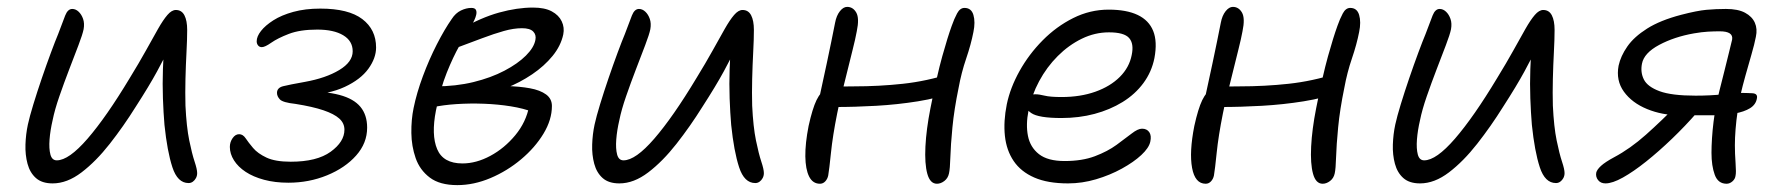

<svg xmlns="http://www.w3.org/2000/svg" viewBox="-20 -523 5182 558"><path d="M133 10Q102 10 84.5 -5.5Q67 -21 60 -47Q53 -73 54 -103Q55 -133 61 -161Q66 -184 77 -220Q88 -256 101.5 -295.5Q115 -335 128 -370Q141 -405 149 -424Q162 -459 169.5 -478Q177 -497 190 -497Q200 -497 208.5 -489Q217 -481 221.5 -468Q226 -455 223 -438Q220 -423 208 -391.5Q196 -360 181 -321Q166 -282 152.5 -243Q139 -204 133 -174Q126 -144 124 -117.5Q122 -91 126.5 -74Q131 -57 145 -57Q180 -57 234.5 -120Q289 -183 357 -296Q384 -340 404 -376Q424 -412 439 -438.5Q454 -465 466.5 -479.5Q479 -494 491 -494Q508 -494 516 -478.5Q524 -463 524 -436Q524 -409 522 -371.5Q520 -334 519 -293.5Q518 -253 519 -216Q522 -154 530 -115Q538 -76 545.5 -53.5Q553 -31 553 -20Q553 -12 549.5 -5.5Q546 1 540.5 5Q535 9 528 9Q496 9 481 -37Q466 -83 458 -160Q455 -195 453.5 -237Q452 -279 453.5 -322Q455 -365 458 -401L478 -396Q459 -357 436.5 -315.5Q414 -274 374 -212Q339 -156 299 -105Q259 -54 217 -22Q175 10 133 10Z M818 8Q779 8 747.5 -0.5Q716 -9 694 -23.5Q672 -38 660 -57Q648 -76 648 -96Q648 -110 656 -121.5Q664 -133 675 -133Q686 -133 694 -121Q702 -109 715.5 -93Q729 -77 754.5 -65Q780 -53 825 -53Q901 -53 941 -82Q981 -111 981 -146Q981 -165 966 -178.5Q951 -192 920 -202.5Q889 -213 839 -221Q802 -225 793.5 -234Q785 -243 785 -253Q785 -268 803 -272.5Q821 -277 866 -285Q927 -296 966 -319.5Q1005 -343 1005 -374Q1005 -404 977.5 -420.5Q950 -437 902 -437Q852 -437 819.5 -424.5Q787 -412 768.5 -399Q750 -386 741 -386Q734 -386 730 -391Q726 -396 726 -403Q726 -417 738.5 -433Q751 -449 774.5 -464Q798 -479 832.5 -488.5Q867 -498 911 -498Q993 -498 1033 -467.5Q1073 -437 1073 -385Q1073 -354 1050.5 -323Q1028 -292 982 -270.5Q936 -249 863 -245L862 -258Q926 -258 967 -247Q1008 -236 1027.5 -212.5Q1047 -189 1047 -152Q1047 -107 1015 -71Q983 -35 930.5 -13.5Q878 8 818 8Z M1309 15Q1258 15 1229 -7Q1200 -29 1188 -63.5Q1176 -98 1175.5 -136.5Q1175 -175 1182 -209Q1191 -253 1209 -301.5Q1227 -350 1249.5 -394Q1272 -438 1293 -468Q1304 -485 1319.5 -492.5Q1335 -500 1350 -500Q1360 -500 1363 -494.5Q1366 -489 1364 -480Q1361 -466 1347.5 -444.5Q1334 -423 1315.5 -390.5Q1297 -358 1278.5 -312Q1260 -266 1247 -202Q1233 -131 1250.5 -89.5Q1268 -48 1324 -48Q1364 -48 1405 -70Q1446 -92 1477.5 -130Q1509 -168 1518 -215L1530 -197Q1502 -208 1464.5 -214Q1427 -220 1386.5 -221.5Q1346 -223 1307 -220.5Q1268 -218 1236 -211L1245 -272Q1305 -272 1356 -284.5Q1407 -297 1446 -317.5Q1485 -338 1508.5 -361.5Q1532 -385 1536 -407Q1539 -422 1529.5 -431.5Q1520 -441 1497 -441Q1473 -441 1444.5 -433Q1416 -425 1381.5 -412Q1347 -399 1304 -383Q1291 -378 1282.5 -384.5Q1274 -391 1276 -400Q1279 -411 1293 -421Q1307 -431 1317 -437Q1378 -472 1430.5 -486.5Q1483 -501 1529 -501Q1563 -501 1583.5 -490Q1604 -479 1612.5 -461Q1621 -443 1617 -423Q1610 -390 1586 -360.5Q1562 -331 1526.5 -307Q1491 -283 1450.5 -267Q1410 -251 1369 -245L1363 -272Q1410 -274 1450 -273Q1490 -272 1520 -266.5Q1550 -261 1567 -248.5Q1584 -236 1584 -215Q1584 -175 1559.5 -134.5Q1535 -94 1494.5 -60Q1454 -26 1405.5 -5.5Q1357 15 1309 15Z M1780 10Q1749 10 1731.5 -5.5Q1714 -21 1707 -47Q1700 -73 1701 -103Q1702 -133 1708 -161Q1713 -184 1724 -220Q1735 -256 1748.5 -295.5Q1762 -335 1775 -370Q1788 -405 1796 -424Q1809 -459 1816.5 -478Q1824 -497 1837 -497Q1847 -497 1855.5 -489Q1864 -481 1868.5 -468Q1873 -455 1870 -438Q1867 -423 1855 -391.5Q1843 -360 1828 -321Q1813 -282 1799.5 -243Q1786 -204 1780 -174Q1773 -144 1771 -117.5Q1769 -91 1773.5 -74Q1778 -57 1792 -57Q1827 -57 1881.5 -120Q1936 -183 2004 -296Q2031 -340 2051 -376Q2071 -412 2086 -438.5Q2101 -465 2113.5 -479.5Q2126 -494 2138 -494Q2155 -494 2163 -478.5Q2171 -463 2171 -436Q2171 -409 2169 -371.5Q2167 -334 2166 -293.5Q2165 -253 2166 -216Q2169 -154 2177 -115Q2185 -76 2192.5 -53.5Q2200 -31 2200 -20Q2200 -12 2196.5 -5.5Q2193 1 2187.5 5Q2182 9 2175 9Q2143 9 2128 -37Q2113 -83 2105 -160Q2102 -195 2100.5 -237Q2099 -279 2100.5 -322Q2102 -365 2105 -401L2125 -396Q2106 -357 2083.5 -315.5Q2061 -274 2021 -212Q1986 -156 1946 -105Q1906 -54 1864 -22Q1822 10 1780 10Z M2363 11Q2342 11 2331.5 -10Q2321 -31 2320.5 -68.5Q2320 -106 2330 -157Q2341 -207 2353 -232Q2365 -257 2384 -266Q2394 -271 2416 -271.5Q2438 -272 2462 -272Q2535 -272 2604 -279.5Q2673 -287 2742 -309L2758 -257Q2707 -238 2647.5 -228.5Q2588 -219 2526.5 -215.5Q2465 -212 2407 -212L2356 -215Q2369 -274 2383 -340Q2397 -406 2407 -457Q2411 -478 2421 -490.5Q2431 -503 2442 -503Q2459 -503 2468.5 -486.5Q2478 -470 2470 -432Q2466 -410 2458 -378.5Q2450 -347 2441.5 -312Q2433 -277 2425 -245.5Q2417 -214 2413 -193Q2400 -128 2395 -79Q2390 -30 2387 -13Q2385 -3 2378.5 4Q2372 11 2363 11ZM2703 11Q2683 11 2675 -18Q2667 -47 2669.5 -97Q2672 -147 2684 -208Q2703 -304 2718.5 -359.5Q2734 -415 2746 -448Q2753 -468 2761.5 -484Q2770 -500 2783 -500Q2803 -500 2809 -479.5Q2815 -459 2809 -430Q2802 -394 2788 -353Q2774 -312 2766 -268Q2753 -205 2748 -153Q2743 -101 2742 -66.5Q2741 -32 2738 -19Q2735 -5 2724.5 3Q2714 11 2703 11Z M3084 10Q3025 10 2986 -7Q2947 -24 2926 -55Q2905 -86 2900.5 -128Q2896 -170 2906 -220Q2916 -268 2943 -316.5Q2970 -365 3010 -405.5Q3050 -446 3099 -470.5Q3148 -495 3202 -495Q3254 -495 3286.5 -479.5Q3319 -464 3331.5 -433Q3344 -402 3335 -354Q3327 -314 3303 -281.5Q3279 -249 3242.5 -226.5Q3206 -204 3161 -192Q3116 -180 3065 -180Q2998 -180 2977 -194.5Q2956 -209 2959 -227Q2961 -238 2968 -243.5Q2975 -249 2989 -249Q3000 -249 3016 -245Q3032 -241 3065 -241Q3120 -241 3163.5 -256.5Q3207 -272 3234.5 -299.5Q3262 -327 3269 -363Q3276 -396 3261.5 -412.5Q3247 -429 3203 -429Q3162 -429 3124 -410.5Q3086 -392 3054 -360Q3022 -328 3000 -287Q2978 -246 2969 -201Q2961 -161 2967.5 -128Q2974 -95 2999.5 -75Q3025 -55 3074 -55Q3125 -55 3162 -69Q3199 -83 3225 -102Q3251 -121 3269 -135Q3287 -149 3299 -149Q3313 -149 3320 -139Q3327 -129 3323 -111Q3319 -93 3297 -72.5Q3275 -52 3240.5 -33Q3206 -14 3165.5 -2Q3125 10 3084 10Z M3484 11Q3453 11 3444.5 -35Q3436 -81 3451 -157Q3462 -207 3474 -232Q3486 -257 3505 -266Q3515 -271 3537 -271.5Q3559 -272 3583 -272Q3656 -272 3725 -279.5Q3794 -287 3863 -309L3879 -257Q3828 -238 3768.5 -228.5Q3709 -219 3647.5 -215.5Q3586 -212 3528 -212L3477 -215Q3490 -274 3504 -340Q3518 -406 3528 -457Q3532 -478 3542 -490.5Q3552 -503 3563 -503Q3580 -503 3589.5 -486.5Q3599 -470 3591 -432Q3587 -410 3579 -378.5Q3571 -347 3562.5 -312Q3554 -277 3546 -245.5Q3538 -214 3534 -193Q3521 -128 3516 -79Q3511 -30 3508 -13Q3506 -3 3499.5 4Q3493 11 3484 11ZM3824 11Q3804 11 3796 -18Q3788 -47 3790.5 -97Q3793 -147 3805 -208Q3824 -304 3839.5 -359.5Q3855 -415 3867 -448Q3874 -468 3882.5 -484Q3891 -500 3904 -500Q3924 -500 3930 -479.5Q3936 -459 3930 -430Q3923 -394 3909 -353Q3895 -312 3887 -268Q3874 -205 3869 -153Q3864 -101 3863 -66.5Q3862 -32 3859 -19Q3856 -5 3845.5 3Q3835 11 3824 11Z M4107 10Q4076 10 4058.5 -5.5Q4041 -21 4034 -47Q4027 -73 4028 -103Q4029 -133 4035 -161Q4040 -184 4051 -220Q4062 -256 4075.5 -295.5Q4089 -335 4102 -370Q4115 -405 4123 -424Q4136 -459 4143.5 -478Q4151 -497 4164 -497Q4174 -497 4182.5 -489Q4191 -481 4195.5 -468Q4200 -455 4197 -438Q4194 -423 4182 -391.5Q4170 -360 4155 -321Q4140 -282 4126.5 -243Q4113 -204 4107 -174Q4100 -144 4098 -117.5Q4096 -91 4100.5 -74Q4105 -57 4119 -57Q4154 -57 4208.5 -120Q4263 -183 4331 -296Q4358 -340 4378 -376Q4398 -412 4413 -438.5Q4428 -465 4440.5 -479.5Q4453 -494 4465 -494Q4482 -494 4490 -478.5Q4498 -463 4498 -436Q4498 -409 4496 -371.5Q4494 -334 4493 -293.5Q4492 -253 4493 -216Q4496 -154 4504 -115Q4512 -76 4519.5 -53.5Q4527 -31 4527 -20Q4527 -12 4523.5 -5.5Q4520 1 4514.5 5Q4509 9 4502 9Q4470 9 4455 -37Q4440 -83 4432 -160Q4429 -195 4427.5 -237Q4426 -279 4427.5 -322Q4429 -365 4432 -401L4452 -396Q4433 -357 4410.5 -315.5Q4388 -274 4348 -212Q4313 -156 4273 -105Q4233 -54 4191 -22Q4149 10 4107 10Z M4998 11Q4973 11 4963.5 -15Q4954 -41 4954 -79Q4954 -98 4955.5 -121.5Q4957 -145 4960 -169Q4963 -193 4966 -212Q4970 -231 4977 -259Q4984 -287 4991.5 -316.5Q4999 -346 5005 -371Q5011 -396 5014 -408Q5016 -420 5007 -426Q4998 -432 4978 -432Q4962 -432 4944 -431Q4926 -430 4903 -426Q4846 -416 4802 -392.5Q4758 -369 4752 -338Q4747 -313 4757.5 -292Q4768 -271 4803 -258Q4838 -245 4908 -245Q4929 -245 4949.5 -246Q4970 -247 4988 -249Q5006 -251 5018 -252Q5030 -253 5033 -253Q5057 -253 5073 -252Q5089 -251 5086 -237Q5083 -219 5066 -208.5Q5049 -198 5021 -193Q4993 -188 4956 -188H4862Q4811 -188 4767 -206Q4723 -224 4699.5 -256.5Q4676 -289 4684 -332Q4690 -360 4709.5 -388Q4729 -416 4767 -440Q4805 -464 4866 -480Q4912 -492 4939.5 -494.5Q4967 -497 4996 -497Q5031 -497 5051.5 -486Q5072 -475 5080 -457Q5088 -439 5083 -416Q5079 -395 5070 -364Q5061 -333 5052.5 -302.5Q5044 -272 5039 -250Q5034 -226 5030 -199.5Q5026 -173 5024 -147.5Q5022 -122 5022 -101Q5022 -77 5024 -49Q5026 -21 5024 -13Q5023 -3 5015 4Q5007 11 4998 11ZM4646 10Q4632 10 4624.5 0.5Q4617 -9 4619 -21Q4621 -30 4633 -41Q4645 -52 4671 -66Q4718 -91 4763.5 -131.5Q4809 -172 4858 -222L4912 -196Q4878 -157 4839.5 -120Q4801 -83 4764 -53.5Q4727 -24 4696.5 -7Q4666 10 4646 10Z"/></svg>

Font: Shantell Sans Light
Style: Italic
Weight: 300
Italic angle: -11°
Designer: Stephen Nixon, Anya Danilova, Shantell Martin
Foundry: Arrow Type
Version: Version 1.008;[ac192a2d6]